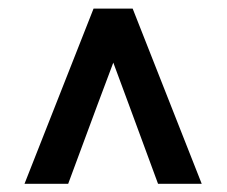

<svg xmlns="http://www.w3.org/2000/svg" viewBox="-20 -705 537 455"><path d="M201.7 -684.6H294.4L458 -269.5H354.5L286.1 -455.1L248.5 -556.6L210.4 -455.1L141.6 -269.5H38.1Z"/></svg>

Font: Pyidaungsu
Style: Bold
Weight: 700
Designer: Sun Tun
Foundry: MCF
Version: Version 2.005 July 4, 2018; ttfautohint (v1.8.1)